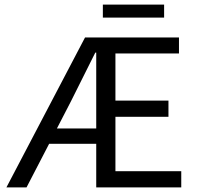

<svg xmlns="http://www.w3.org/2000/svg" viewBox="-20 -820 862 840"><path d="M290 -376 229 -258H401V-590H397Q344 -483 290 -376ZM8 0 352 -656H763V-586H485V-380H717V-309H485V-71H773V0H401V-191H195L96 0ZM430 -743V-800H698V-743Z"/></svg>

Font: Toshiba Sans
Style: Regular
Weight: 400
Designer: Paul D. Hunt
Foundry: Toshiba Corporation
Version: Version 2.020;PS 2.0;hotconv 1.0.86;makeotf.lib2.5.63406